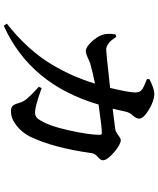

<svg xmlns="http://www.w3.org/2000/svg" viewBox="72 -888 855 1040"><g transform="rotate(90 500.0 -368.5)"><path d="M569.3 -550.8 678.7 -564.5Q693.4 -566.4 711.9 -580.6Q730.5 -594.7 739.3 -594.7Q762.7 -594.7 805.7 -558.1Q848.6 -521.5 848.6 -498Q848.6 -485.4 830.1 -469.7Q811.5 -454.1 809.6 -434.6Q781.2 -229.5 720.7 -103.5Q699.2 -60.5 661.1 -30.3Q623 0 584 0Q562.5 0 553.7 -9.3Q544.9 -18.6 538.1 -43.9Q532.2 -66.4 514.6 -87.4Q497.1 -108.4 450.2 -151.4L458 -166Q546.9 -133.8 580.1 -130.9Q609.4 -127 625 -147.5Q660.2 -196.3 685.5 -309.1Q710.9 -421.9 710.9 -480.5Q710.9 -492.2 701.2 -492.2Q669.9 -492.2 546.9 -474.6Q438.5 -104.5 120.1 39.1L108.4 22.5Q179.7 -33.2 235.8 -95.2Q292 -157.2 329.6 -220.7Q367.2 -284.2 390.6 -338.4Q414.1 -392.6 433.6 -455.1Q382.8 -445.3 326.2 -429.7Q318.4 -427.7 294.4 -416.5Q270.5 -405.3 256.8 -405.3Q236.3 -405.3 207.5 -436Q178.7 -466.8 169.9 -493.2Q159.2 -521.5 167 -566.4L179.7 -570.3Q195.3 -548.8 201.2 -541.5Q207 -534.2 221.2 -524.9Q235.4 -515.6 250 -515.6Q265.6 -515.6 457 -537.1Q480.5 -637.7 481.4 -671.9Q481.4 -698.2 466.8 -709Q448.2 -721.7 409.2 -736.3V-750Q461.9 -776.4 487.3 -776.4Q526.4 -776.4 574.7 -747.1Q623 -717.8 623 -694.3Q623 -678.7 606.9 -661.1Q590.8 -643.6 585.9 -624Q581.1 -602.5 569.3 -550.8Z"/></g></svg>

Font: GenRyuMin TW TTF Bold
Style: Regular
Weight: 700
Version: Version 1.300